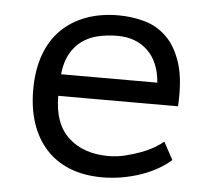

<svg xmlns="http://www.w3.org/2000/svg" viewBox="-43 -559 687 618"><g transform="rotate(5 300.0 -250.0)"><path d="M529 -63Q511 -47 486.5 -33Q462 -19 433 -9Q404 1 372.5 6.5Q341 12 309 12Q249 12 203 -6.5Q157 -25 126 -59.5Q95 -94 79 -142Q63 -190 63 -250Q63 -313 80.5 -362Q98 -411 131 -444Q164 -477 211 -494.5Q258 -512 316 -512Q358 -512 399 -501Q440 -490 471.5 -459.5Q503 -429 520 -375.5Q537 -322 532 -237H145Q145 -147 193.5 -102.5Q242 -58 323 -58Q350 -58 376.5 -64.5Q403 -71 427 -80Q451 -89 469.5 -100Q488 -111 498 -120ZM318 -446Q285 -446 255.5 -439Q226 -432 203.5 -415.5Q181 -399 166.5 -372.5Q152 -346 148 -307H459Q454 -373 416.5 -409.5Q379 -446 318 -446Z"/></g></svg>

Font: PT Mono
Style: Regular
Weight: 400
Monospace: yes
Designer: A.Korolkova, I.Chaeva
Foundry: ParaType Ltd
Version: Version 1.001W OFL